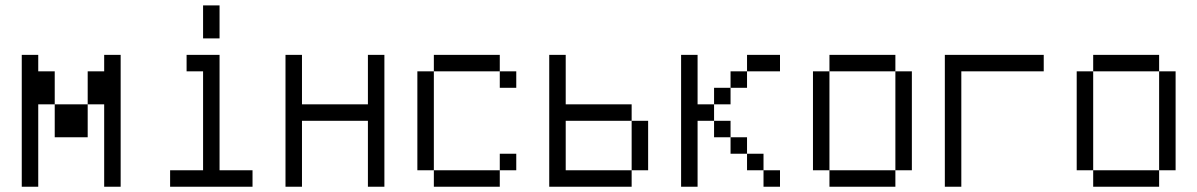

<svg xmlns="http://www.w3.org/2000/svg" viewBox="-20 -708 4540 728"><path d="M62.5 -500Q62.5 -500 62.5 0H125V-312.5H187.5Q187.5 -312.5 187.5 -187.5H312.5Q312.5 -187.5 312.5 -312.5H187.5Q187.5 -312.5 187.5 -437.5H125V-500ZM375 -312.5V0H437.5Q437.5 0 437.5 -500H375V-437.5H312.5Q312.5 -437.5 312.5 -312.5Z M937.5 0V-62.5H812.5V-500H687.5V-437.5H750Q750 -437.5 750 -62.5H625V0ZM750 -687.5Q750 -687.5 750 -562.5H812.5Q812.5 -562.5 812.5 -687.5Z M1062.5 -500Q1062.5 -500 1062.5 0H1125Q1125 0 1125 -250H1375Q1375 -250 1375 0H1437.5Q1437.5 0 1437.5 -500H1375V-312.5H1125V-500Z M1937.5 -62.5V-125H1875V-62.5H1625V0H1875V-62.5ZM1937.5 -375V-437.5H1875V-375ZM1625 -62.5Q1625 -62.5 1625 -437.5H1562.5Q1562.5 -437.5 1562.5 -62.5ZM1625 -437.5H1875V-500H1625Z M2062.5 -500Q2062.5 -500 2062.5 0H2375V-62.5H2125V-250H2375V-62.5H2437.5V-250H2375V-312.5H2125V-500Z M2937.5 0V-62.5H2875V0ZM2937.5 -437.5V-500H2812.5V-437.5H2750V-375H2687.5V-312.5H2625V-500H2562.5Q2562.5 -500 2562.5 0H2625Q2625 0 2625 -250H2687.5V-187.5H2750V-125H2812.5V-62.5H2875V-125H2812.5V-187.5H2750V-250H2687.5V-312.5H2750V-375H2812.5V-437.5Z M3125 -62.5V0H3375V-62.5ZM3125 -62.5Q3125 -62.5 3125 -437.5H3062.5Q3062.5 -437.5 3062.5 -62.5ZM3375 -62.5H3437.5Q3437.5 -62.5 3437.5 -437.5H3375Q3375 -437.5 3375 -62.5ZM3125 -437.5H3375V-500H3125Z M3937.5 -437.5V-500H3562.5Q3562.5 -500 3562.5 0H3625V-437.5Z M4125 -62.5V0H4375V-62.5ZM4125 -62.5Q4125 -62.5 4125 -437.5H4062.5Q4062.5 -437.5 4062.5 -62.5ZM4375 -62.5H4437.5Q4437.5 -62.5 4437.5 -437.5H4375Q4375 -437.5 4375 -62.5ZM4125 -437.5H4375V-500H4125Z"/></svg>

Font: CalcUnifontExMono
Style: Regular
Weight: 500
Version: Version 15.0.06